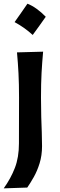

<svg xmlns="http://www.w3.org/2000/svg" viewBox="-20 -827 329 1059"><path d="M131.4 -806.6Q157.2 -796.4 182.4 -778.1Q207.7 -759.9 232.4 -734.6Q215.2 -709.9 197.2 -684.9Q179.2 -660 160.4 -634.2Q115.3 -675.5 60.5 -705.1Q78.8 -730.9 96.2 -755.8Q113.7 -780.8 131.4 -806.6ZM0.5 211.9Q39.6 157.2 62 99.1Q84.5 41 84.5 -36.1L85 -289.1Q85 -364.7 82 -422.1Q79.1 -479.5 73.7 -538.1L217.8 -542Q212.4 -482.4 209.2 -424.3Q206.1 -366.2 206.1 -289.1Q206.1 -229 207.5 -182.9Q209 -136.7 210.4 -98.1Q211.9 -59.6 211.9 -21.5Q211.9 30.3 198.5 73.5Q185.1 116.7 166 150.1Q147 183.6 130.4 207.5Z"/></svg>

Font: Pinar SemiBold
Style: Regular
Weight: 600
Designer: Amin Abedi
Version: Version 3.000